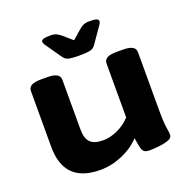

<svg xmlns="http://www.w3.org/2000/svg" viewBox="-129 -840 951 971"><g transform="rotate(-20 346.5 -355.0)"><path d="M250 8Q55 8 55 -187V-487Q55 -506 71 -515.5Q87 -525 124 -525H155Q191 -525 207.5 -515.5Q224 -506 224 -487V-218Q224 -172 244.5 -150Q265 -128 315 -128Q352 -128 392.5 -146.5Q433 -165 462 -197V-487Q462 -506 478 -515.5Q494 -525 531 -525H562Q598 -525 614.5 -515.5Q631 -506 631 -487V-174Q631 -127 633.5 -101.5Q636 -76 638.5 -63Q641 -50 641 -39Q641 -22 618.5 -14Q596 -6 567 -3Q538 0 517 0Q498 0 489 -6.5Q480 -13 475.5 -31Q471 -49 466 -84Q427 -42 368.5 -17Q310 8 250 8ZM453 -718Q480 -718 491 -714Q502 -710 502 -701Q502 -692 489 -675L439 -603Q432 -592 424 -585Q416 -578 399 -575Q382 -572 348 -572Q314 -572 297 -575Q280 -578 272 -585Q264 -592 257 -603L207 -675Q194 -692 194 -701Q194 -710 205 -714Q216 -718 243 -718Q263 -718 275.5 -712Q288 -706 302 -694L348 -654L394 -694Q407 -706 420 -712Q433 -718 453 -718Z"/></g></svg>

Font: Asap Expanded ExtraBold
Style: Regular
Weight: 800
Width: 7
Designer: Pablo Cosgaya
Foundry: Omnibus-Type
Version: Version 3.001; ttfautohint (v1.8.4.7-5d5b)